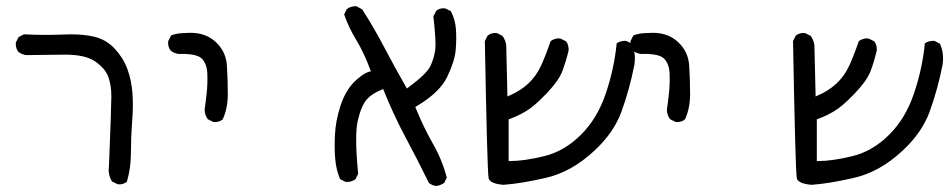

<svg xmlns="http://www.w3.org/2000/svg" viewBox="-20 -483 3080 623"><path d="M64.5 -304.2Q150.4 -305.7 190.9 -305.7Q256.8 -305.7 288.6 -283.7Q320.8 -261.7 331.1 -234.4Q341.3 -207 341.3 -170.4Q341.3 -133.8 333.5 56.6V57.1Q332.5 63.5 332.5 66.7Q332.5 69.8 332.8 73.7Q333 77.6 334.5 84Q336.9 96.2 343.8 106L361.3 114.7Q364.3 115.2 368.7 115.2Q373 115.2 379.4 113.3Q385.7 111.3 391.6 106.9Q404.8 63 404.8 13.4Q404.8 -36.1 408.7 -88.4Q411.1 -117.7 411.1 -140.6Q411.1 -163.6 409.7 -181.2Q406.7 -222.7 393.3 -259Q379.9 -295.4 352.1 -325.2Q324.7 -354.5 286.1 -363.8Q254.4 -371.6 207.5 -371.6Q195.8 -371.6 174.3 -370.6Q118.7 -368.7 57.6 -371.6L40.5 -362.8L31.7 -345.7Q31.2 -343.3 31.2 -340.8Q31.2 -325.2 40 -314.5Q50.8 -306.2 64.5 -304.2Z M676.8 -86.9Q692.4 -86.9 702.6 -95.7Q719.2 -131.3 719.2 -177.5Q719.2 -223.6 716.3 -270Q713.4 -315.4 680.9 -345.9Q648.4 -376.5 599.1 -376.5Q597.7 -376.5 596.2 -376.5Q566.9 -376 553.2 -373.3Q539.6 -370.6 534.7 -367.2L525.9 -349.6Q525.4 -347.2 525.4 -344.7Q525.4 -329.1 534.2 -318.4Q544.9 -310.1 558.6 -308.1Q564.9 -308.1 570.3 -308.1Q620.6 -308.1 635.7 -292Q651.9 -274.4 652.8 -242.2Q653.8 -211.9 650.9 -183.3Q647.9 -154.8 644 -127.4Q644 -110.4 654.3 -96.2L671.9 -87.4Q674.3 -86.9 676.8 -86.9Z M1458.5 -319.8Q1460.4 -340.8 1460.4 -357.7Q1460.4 -374.5 1459.5 -387.2Q1457.5 -418.9 1442.9 -446.8L1425.3 -455.6Q1421.9 -456.1 1417.5 -456.1Q1413.1 -456.1 1407 -454.3Q1400.9 -452.6 1395 -447.3L1386.2 -429.7Q1393.1 -369.1 1393.1 -339.4Q1393.1 -326.7 1392.1 -319.8Q1388.2 -294.4 1377 -269.5Q1365.7 -244.1 1304.2 -198.7L1300.3 -195.8Q1260.7 -264.6 1227.3 -328.6Q1193.8 -392.6 1155.3 -452.6L1137.2 -462.4Q1135.3 -462.9 1133.3 -462.9Q1117.2 -462.9 1105 -453.1L1096.7 -436Q1111.8 -392.6 1136.7 -352.1Q1162.1 -309.6 1181.6 -256.3L1183.6 -252Q1174.3 -249.5 1169.7 -247.3Q1165 -245.1 1160.2 -242.2Q1155.3 -239.3 1150.4 -235.4Q1139.2 -227.1 1127 -214.8Q1099.6 -186 1084.2 -137.9Q1068.8 -89.8 1066.9 -45.9Q1065.9 -27.8 1065.9 -7.3Q1065.9 13.2 1067.9 34.2Q1070.8 68.4 1083.5 98.1L1100.6 106.9Q1103 107.4 1105.5 107.4Q1121.1 107.4 1133.3 98.6L1142.1 81.1Q1135.7 13.2 1135.7 -27.6Q1135.7 -68.4 1140.6 -89.8Q1151.4 -138.2 1169.9 -160.2Q1186.5 -179.2 1219.2 -192.4L1223.1 -194.3Q1255.9 -112.3 1295.4 -38.3Q1335 35.6 1371.6 110.4Q1381.8 118.7 1395.5 120.6Q1409.2 118.7 1421.4 110.4L1429.7 93.3Q1414.6 35.2 1384.5 -17.1Q1354.5 -69.3 1327.6 -135.7L1330.6 -137.7Q1406.7 -182.6 1431.2 -233.9Q1455.6 -285.2 1458.5 -319.8Z M2040 -293.9Q2040 -320.3 2029.8 -341.3L2012.7 -350.1Q2009.8 -350.6 2006.8 -350.6Q2003.9 -350.6 1999.5 -349.6Q1989.7 -348.6 1981 -342.3Q1972.7 -258.8 1945.3 -178.7Q1918 -98.1 1864.5 -45.2Q1811 7.8 1745.6 23.7Q1680.2 39.6 1634.8 39.6H1630.4V-95.7Q1651.4 -103.5 1664.6 -110.1Q1677.7 -116.7 1686.5 -122.1Q1712.9 -137.2 1753.4 -179.7Q1793.9 -222.2 1805.4 -253.7Q1816.9 -285.2 1824.7 -317.9Q1825.2 -320.8 1825.2 -323.7Q1825.2 -326.7 1824.2 -331.1Q1823.2 -340.8 1816.4 -349.1L1798.8 -357.9Q1795.9 -358.4 1791.5 -358.4Q1787.1 -358.4 1780.3 -356.4Q1773.4 -354.5 1766.6 -349.6Q1751 -303.7 1735.4 -269.5Q1719.2 -234.9 1693.4 -211.2Q1667.5 -187.5 1632.8 -172.9L1626.5 -169.9L1622.6 -336.4Q1620.6 -352.5 1610.4 -366.7L1592.8 -375.5Q1590.3 -376 1587.9 -376Q1572.3 -376 1562 -367.2L1553.2 -349.6Q1561 73.7 1565.4 94.7Q1568.8 112.8 1613.3 116.7Q1669.4 112.8 1748.5 94.7Q1834.5 75.7 1909.2 5.4Q1971.2 -52.2 1996.1 -119.6Q2022.9 -193.4 2038.6 -273.4Q2040 -284.2 2040 -293.9Z M2176.8 -86.9Q2192.4 -86.9 2202.6 -95.7Q2219.2 -131.3 2219.2 -177.5Q2219.2 -223.6 2216.3 -270Q2213.4 -315.4 2180.9 -345.9Q2148.4 -376.5 2099.1 -376.5Q2097.7 -376.5 2096.2 -376.5Q2066.9 -376 2053.2 -373.3Q2039.6 -370.6 2034.7 -367.2L2025.9 -349.6Q2025.4 -347.2 2025.4 -344.7Q2025.4 -329.1 2034.2 -318.4Q2044.9 -310.1 2058.6 -308.1Q2064.9 -308.1 2070.3 -308.1Q2120.6 -308.1 2135.7 -292Q2151.9 -274.4 2152.8 -242.2Q2153.8 -211.9 2150.9 -183.3Q2147.9 -154.8 2144 -127.4Q2144 -110.4 2154.3 -96.2L2171.9 -87.4Q2174.3 -86.9 2176.8 -86.9Z M3040 -293.9Q3040 -320.3 3029.8 -341.3L3012.7 -350.1Q3009.8 -350.6 3006.8 -350.6Q3003.9 -350.6 2999.5 -349.6Q2989.7 -348.6 2981 -342.3Q2972.7 -258.8 2945.3 -178.7Q2918 -98.1 2864.5 -45.2Q2811 7.8 2745.6 23.7Q2680.2 39.6 2634.8 39.6H2630.4V-95.7Q2651.4 -103.5 2664.6 -110.1Q2677.7 -116.7 2686.5 -122.1Q2712.9 -137.2 2753.4 -179.7Q2793.9 -222.2 2805.4 -253.7Q2816.9 -285.2 2824.7 -317.9Q2825.2 -320.8 2825.2 -323.7Q2825.2 -326.7 2824.2 -331.1Q2823.2 -340.8 2816.4 -349.1L2798.8 -357.9Q2795.9 -358.4 2791.5 -358.4Q2787.1 -358.4 2780.3 -356.4Q2773.4 -354.5 2766.6 -349.6Q2751 -303.7 2735.4 -269.5Q2719.2 -234.9 2693.4 -211.2Q2667.5 -187.5 2632.8 -172.9L2626.5 -169.9L2622.6 -336.4Q2620.6 -352.5 2610.4 -366.7L2592.8 -375.5Q2590.3 -376 2587.9 -376Q2572.3 -376 2562 -367.2L2553.2 -349.6Q2561 73.7 2565.4 94.7Q2568.8 112.8 2613.3 116.7Q2669.4 112.8 2748.5 94.7Q2834.5 75.7 2909.2 5.4Q2971.2 -52.2 2996.1 -119.6Q3022.9 -193.4 3038.6 -273.4Q3040 -284.2 3040 -293.9Z"/></svg>

Font: Bakudai
Style: Light
Weight: 300
Version: Version 1.48